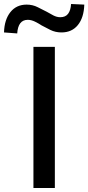

<svg xmlns="http://www.w3.org/2000/svg" viewBox="-70 -939 441 959"><path d="M97 0V-705H204V0ZM16 -772 -50 -777Q-48 -841 -18 -878.5Q12 -916 63 -916Q93 -916 118.5 -903Q144 -890 164 -880Q179 -871 196.5 -862Q214 -853 231 -853Q257 -853 270 -870Q283 -887 285 -919L351 -916Q349 -851 319 -814Q289 -777 237 -777Q207 -777 181.5 -789.5Q156 -802 138 -812Q123 -822 104.5 -831Q86 -840 69 -840Q44 -840 31 -822.5Q18 -805 16 -772Z"/></svg>

Font: Nunito Sans 7pt SemiCondensed SemiBold
Style: Regular
Weight: 600
Width: 4
Designer: Vernon Adams
Foundry: Vernon Adams
Version: Version 3.101;gftools[0.9.27]